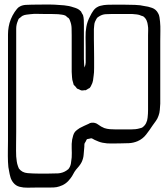

<svg xmlns="http://www.w3.org/2000/svg" viewBox="-20 -583 743 865"><path d="M702 -398V-116Q701 -102 700 -88Q699 -74 694 -61Q690 -49 682.5 -38.5Q675 -28 667 -17Q654 3 638.5 23Q623 43 600 53Q581 61 561 62Q541 63 521 63Q502 63 482 63.5Q462 64 442 60Q432 58 423.5 54.5Q415 51 406 47Q402 45 398 42.5Q394 40 390 40Q389 40 386.5 41Q384 42 382 42Q380 43 376.5 43Q373 43 371 45Q370 46 369 48.5Q368 51 367 53Q366 55 364 58Q362 61 361 63Q360 66 360 69.5Q360 73 360 77Q358 94 357 112Q356 130 348 147Q343 157 336 165.5Q329 174 322 182Q315 191 310 201Q305 211 298 220Q278 248 247 257Q235 261 222 261.5Q209 262 197 262H138Q123 262 104.5 262.5Q86 263 68.5 258.5Q51 254 40 240Q31 229 27 215Q23 201 21 188Q17 173 16 146.5Q15 120 15.5 93.5Q16 67 16 52V-393Q16 -410 16 -427.5Q16 -445 19 -462Q25 -497 46 -529Q51 -536 56.5 -543Q62 -550 70 -554Q81 -560 96 -561Q111 -562 124 -562Q147 -562 175.5 -562.5Q204 -563 226 -562Q247 -561 269 -559Q291 -557 311 -550Q319 -548 328 -544Q337 -540 343 -533Q345 -532 346 -529.5Q347 -527 348 -525L354 -515Q357 -505 357.5 -493Q358 -481 358 -470V-342Q358 -330 358 -318Q358 -306 359 -294Q359 -292 359.5 -289Q360 -286 360 -283Q360 -280 360 -280Q362 -280 362 -282.5Q362 -285 363 -286Q365 -290 365 -293.5Q365 -297 366 -301V-368Q366 -391 365.5 -415.5Q365 -440 369 -462Q373 -486 386 -510Q392 -523 400.5 -535Q409 -547 422 -553Q425 -555 433 -557Q448 -561 463.5 -561.5Q479 -562 495 -562Q510 -562 536 -562Q562 -562 588 -561Q614 -560 629 -556Q647 -554 665 -547.5Q683 -541 692 -524Q697 -516 698.5 -505.5Q700 -495 701 -486Q703 -465 702.5 -443Q702 -421 702 -398ZM53 -416V10Q53 32 52.5 65.5Q52 99 53 122Q54 133 55.5 144Q57 155 61 166Q62 168 63 171Q64 174 65 176Q79 195 104.5 197Q130 199 152 199Q175 199 198 199Q221 199 243 198Q264 196 280 185Q282 183 284.5 181.5Q287 180 288 179Q297 168 299.5 153.5Q302 139 303 126Q304 106 303 85.5Q302 65 305 46Q307 37 309.5 28Q312 19 317 12Q321 7 327.5 2Q334 -3 339 -6Q349 -11 359 -16Q369 -21 379 -25Q382 -27 385.5 -28.5Q389 -30 392 -30Q409 -32 422 -22Q435 -12 450 -6Q462 -2 475 -1Q488 0 501 0H570Q580 0 590 -1Q600 -2 610 -5Q612 -6 615.5 -6.5Q619 -7 620 -8Q632 -16 638 -28Q644 -40 645 -53Q647 -70 647 -87.5Q647 -105 647 -122V-424Q647 -435 647.5 -446.5Q648 -458 646 -469Q645 -480 640.5 -490.5Q636 -501 627 -508Q625 -510 622 -510.5Q619 -511 617 -512Q607 -517 596.5 -518Q586 -519 575 -520H485Q470 -520 455.5 -519Q441 -518 428 -510Q427 -509 424 -507.5Q421 -506 419 -504Q416 -501 413 -495Q410 -489 408 -485Q405 -478 404.5 -469Q404 -460 403 -452V-405Q403 -394 403.5 -372Q404 -350 404 -324.5Q404 -299 404 -276.5Q404 -254 402 -243Q401 -231 399 -220Q397 -209 391 -198Q390 -196 388.5 -193Q387 -190 385 -188Q384 -186 380 -184.5Q376 -183 374 -181L367 -177Q365 -176 362 -176.5Q359 -177 357 -176Q355 -176 351.5 -175.5Q348 -175 346 -176Q344 -176 341.5 -177.5Q339 -179 337 -180Q335 -181 332 -182Q329 -183 327 -184Q325 -186 323.5 -188.5Q322 -191 320 -193Q318 -195 316 -197Q314 -199 312 -201L309 -212Q305 -223 304.5 -235Q304 -247 303 -259Q303 -270 303 -292.5Q303 -315 303 -341.5Q303 -368 303 -390.5Q303 -413 303 -424Q303 -440 302.5 -456.5Q302 -473 296 -488Q294 -495 291 -499Q290 -501 287 -503Q284 -505 282 -506Q281 -508 278.5 -510Q276 -512 274 -513Q267 -516 258.5 -517Q250 -518 242 -519Q226 -520 210 -520Q194 -520 178 -520Q163 -520 147.5 -520.5Q132 -521 116 -519Q109 -518 99.5 -517Q90 -516 82 -512Q80 -511 78 -509.5Q76 -508 74 -506Q68 -502 65 -499Q62 -495 60 -488Q53 -472 53 -453.5Q53 -435 53 -416Z"/></svg>

Font: Rubik Vinyl
Style: Regular
Weight: 400
Designer: Hubert and Fischer, NaN
Foundry: Hubert and Fischer, NaN
Version: Version 2.200